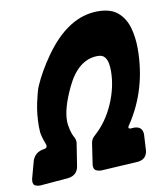

<svg xmlns="http://www.w3.org/2000/svg" viewBox="-136 -780 749 864"><g transform="rotate(-10 238.5 -348.5)"><path d="M-22 15Q-35 15 -44.5 10.5Q-54 6 -54 -9L-53 -20L-31 -101Q-18 -137 21 -143Q37 -144 37 -156Q37 -161 34 -168Q22 -199 19 -221L18 -247Q18 -303 29 -354.5Q40 -406 49 -427Q77 -491 123 -556Q233 -712 369 -712Q428 -712 460 -684Q492 -656 504.5 -611.5Q517 -567 517 -517Q517 -331 420 -185Q414 -178 414 -173Q414 -167 424 -167L438 -168Q477 -168 478 -131L474 -58Q470 -20 432 -14L262 -4Q247 -4 236.5 -9.5Q226 -15 226 -33L241 -134Q244 -152 261 -166Q316 -215 348.5 -290Q381 -365 381 -438Q381 -455 378 -472.5Q375 -490 365 -502Q355 -514 334 -514Q244 -514 190 -399Q147 -309 147 -250Q147 -232 153 -208Q159 -184 168 -170Q173 -160 173 -149L156 -40Q149 -2 109 4Z"/></g></svg>

Font: Bangerz
Style: Bold
Weight: 700
Designer: vernon adams
Foundry: Vernon Adams
Version: Version 2.10;February 7, 2025;FontCreator 13.0.0.2683 64-bit